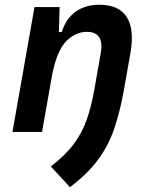

<svg xmlns="http://www.w3.org/2000/svg" viewBox="-20 -547 626 796"><path d="M31.7 0 123 -517.6H227.1L224.1 -414.1H236.3Q252.4 -468.3 292.7 -497.8Q333 -527.3 392.1 -527.3Q473.1 -527.3 505.6 -476.1Q538.1 -424.8 520.5 -325.2L493.7 -174.3Q477.1 -81.5 452.9 -11.5Q428.7 58.6 385.7 116.2Q342.8 173.8 270 229L190.9 143.1Q251.5 96.2 286.1 49.6Q320.8 2.9 339.6 -50.8Q358.4 -104.5 370.6 -173.3L397.5 -325.2Q413.6 -415 340.3 -415Q293 -415 254.6 -376.2Q216.3 -337.4 196.3 -237.8L154.3 0Z"/></svg>

Font: Cascadia Mono NF SemiBold
Style: Italic
Weight: 600
Italic angle: -10°
Monospace: yes
Designer: Aaron Bell
Foundry: Saja Typeworks
Version: Version 2404.023; ttfautohint (v1.8.4)